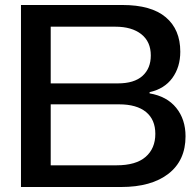

<svg xmlns="http://www.w3.org/2000/svg" viewBox="-20 -749 784 769"><path d="M64 0V-729H470.2Q585.9 -729 644 -679.9Q702.1 -630.9 702.1 -542Q702.1 -480.5 670.4 -436.8Q638.7 -393.1 579.1 -379.9V-375Q648.4 -363.3 685.8 -317.1Q723.1 -271 723.1 -203.1Q723.1 -106.4 654.8 -53.2Q586.4 0 464.8 0ZM183.1 -86.9H446.8Q524.4 -86.9 563.2 -120.6Q602.1 -154.3 602.1 -212.9Q602.1 -270 564.7 -300.5Q527.3 -331.1 457 -331.1H183.1ZM183.1 -415H452.1Q517.6 -415 550.8 -445.1Q584 -475.1 584 -526.9Q584 -582 545.9 -612.1Q507.8 -642.1 441.9 -642.1H183.1Z"/></svg>

Font: Lumene Sans Expanded Medium
Style: Regular
Weight: 500
Width: 7
Designer: Deni Anggara
Version: Version 1.003;Glyphs 3.1.2 (3151)